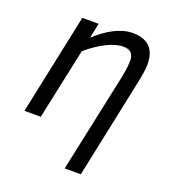

<svg xmlns="http://www.w3.org/2000/svg" viewBox="-132 -626 821 918"><g transform="rotate(20 278.5 -167.0)"><path d="M301.8 192.9 407.2 -301.8Q413.1 -329.6 416.5 -353Q419.9 -376.5 419.9 -399.9Q419.9 -422.9 407.5 -436.5Q395 -450.2 368.2 -450.2Q329.6 -450.2 282.7 -426.8Q235.8 -403.3 187 -361.8L109.9 0H26.9L134.8 -512.2H217.8L202.1 -436Q223.6 -455.6 246.3 -472.4Q269 -489.3 292.2 -501.2Q315.4 -513.2 339.4 -520Q363.3 -526.9 387.2 -526.9Q419.9 -526.9 442.1 -518.1Q464.4 -509.3 478 -493.7Q491.7 -478 497.8 -456.5Q503.9 -435.1 503.9 -410.2Q503.9 -392.1 499.8 -364.7Q495.6 -337.4 487.8 -301.8L383.8 192.9Z"/></g></svg>

Font: Clear Sans
Style: Italic
Weight: 400
Italic angle: -12°
Foundry: Intel Corporation
Version: Version 1.00